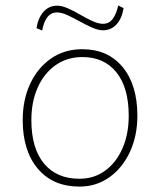

<svg xmlns="http://www.w3.org/2000/svg" viewBox="-20 -683 592 710"><path d="M284 -501Q379 -501 433.5 -435Q488 -369 488 -255Q488 -181 460.5 -121.5Q433 -62 384.5 -27.5Q336 7 274 7Q176 7 120 -59Q64 -125 64 -239Q64 -314 91.5 -373Q119 -432 168.5 -466.5Q218 -501 284 -501ZM274 -22Q328 -22 369 -52Q410 -82 433 -134.5Q456 -187 456 -255Q456 -359 410.5 -415.5Q365 -472 285 -472Q228 -472 185.5 -442Q143 -412 119.5 -359.5Q96 -307 96 -239Q96 -135 142.5 -78.5Q189 -22 274 -22ZM361 -571Q343 -571 320.5 -581Q298 -591 274.5 -604Q251 -617 229.5 -627Q208 -637 191 -637Q168 -637 154.5 -618.5Q141 -600 136 -570L115 -579Q121 -617 141 -639.5Q161 -662 191 -662Q209 -662 231.5 -652Q254 -642 277 -628.5Q300 -615 322 -605Q344 -595 361 -595Q384 -595 397.5 -614Q411 -633 417 -663L437 -653Q431 -615 411 -593Q391 -571 361 -571Z"/></svg>

Font: Livvic Thin
Style: Regular
Weight: 250
Designer: Jacques Le Bailly, Baron von Fonthausen
Version: Version 1.001; ttfautohint (v1.8.2)